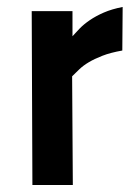

<svg xmlns="http://www.w3.org/2000/svg" viewBox="-20 -531 399 551"><path d="M71 -499H188V-427Q197 -437 208.5 -449Q220 -461 237.5 -473Q255 -485 278 -495Q301 -505 332 -511L331 -386Q297 -380 274 -371Q251 -362 235 -352.5Q219 -343 208 -332.5Q197 -322 187 -312L189 0H73Z"/></svg>

Font: Panefresco 800wt
Style: Regular
Weight: 800
Designer: Campivisivi
Foundry: Campivisivi & Chank Co
Version: Version 1.001